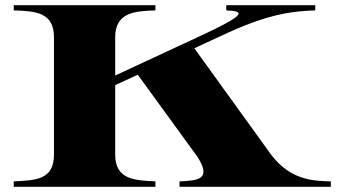

<svg xmlns="http://www.w3.org/2000/svg" viewBox="-20 -720 1314 740"><path d="M1027 -121 729 -534 863 -596C1031 -672 1121 -677 1195 -680V-700H852V-680C921 -677 930 -666 777 -593L424 -429V-576C424 -674 502 -677 579 -680V-700H33V-680C118 -677 188 -673 188 -576V-124C188 -27 118 -25 33 -21V0H579V-21C502 -25 424 -26 424 -124V-392L511 -432L740 -117C797 -29 745 -24 672 -21V0H1255V-21C1189 -23 1103 -24 1027 -121Z"/></svg>

Font: Sprat Extended
Style: Bold
Weight: 700
Width: 9
Designer: Ethan Nakache
Foundry: Collletttivo
Version: Version 2.000;Glyphs 3.2 (3217)